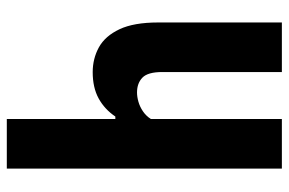

<svg xmlns="http://www.w3.org/2000/svg" viewBox="-162 -686 848 564"><g transform="rotate(-90 262.0 -404.0)"><path d="M48.8 0V-808H194.5V-489.2H201.7Q223.2 -521 255.1 -538.4Q286.9 -555.7 332.1 -555.7Q371.8 -555.7 405 -537.5Q438.2 -519.2 458.1 -477Q478 -434.9 478 -363.2V0H332.4V-351.2Q332.4 -393.9 315.9 -409.7Q299.4 -425.5 272.4 -425.5Q259.7 -425.5 245.2 -421.4Q230.7 -417.3 217.3 -408.3Q203.8 -399.3 194.5 -385V0Z"/></g></svg>

Font: Encode Sans Condensed Thin
Style: Regular
Weight: 100
Width: 3
Designer: Multiple Designers
Foundry: Impallari Type
Version: Version 3.002